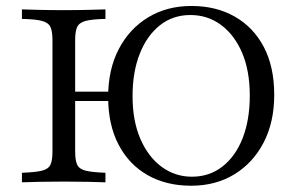

<svg xmlns="http://www.w3.org/2000/svg" viewBox="-20 -602 988 634"><path d="M611.3 11.3Q529 11.3 467.3 -23.8Q405.6 -58.9 371.4 -124.6Q337.1 -190.3 337.1 -282.3Q337.1 -372.6 372.2 -439.9Q407.3 -507.3 469.4 -544.8Q531.5 -582.3 612.1 -582.3Q693.5 -582.3 755.2 -547.2Q816.9 -512.1 851.2 -446.8Q885.5 -381.5 885.5 -288.7Q885.5 -198.4 850.4 -131Q815.3 -63.7 753.6 -26.2Q691.9 11.3 611.3 11.3ZM183.9 -268.5V-299.2H375V-268.5ZM613.7 -18.5Q671.8 -18.5 714.9 -52.4Q758.1 -86.3 781.5 -146.4Q804.8 -206.5 804.8 -286.3Q804.8 -368.5 779.4 -427.8Q754 -487.1 709.7 -519.8Q665.3 -552.4 608.9 -552.4Q550.8 -552.4 508.1 -518.5Q465.3 -484.7 441.5 -424.6Q417.7 -364.5 417.7 -284.7Q417.7 -203.2 443.5 -143.5Q469.4 -83.9 513.7 -51.2Q558.1 -18.5 613.7 -18.5ZM52.4 0V-31.5Q96.8 -33.1 118.1 -38.3Q139.5 -43.5 146.4 -57.7Q153.2 -71.8 153.2 -100.8V-470.2Q153.2 -499.2 146.4 -513.3Q139.5 -527.4 118.1 -533.1Q96.8 -538.7 52.4 -539.5V-571Q74.2 -570.2 109.7 -569.4Q145.2 -568.5 190.3 -568.5Q233.9 -568.5 270.2 -569.4Q306.5 -570.2 328.2 -571V-539.5Q284.7 -538.7 263.3 -533.1Q241.9 -527.4 235.1 -513.3Q228.2 -499.2 228.2 -470.2V-100.8Q228.2 -71.8 235.1 -57.7Q241.9 -43.5 263.3 -38.3Q284.7 -33.1 328.2 -31.5V0Q306.5 -0.8 270.2 -1.6Q233.9 -2.4 190.3 -2.4Q145.2 -2.4 109.7 -1.6Q74.2 -0.8 52.4 0Z"/></svg>

Font: Playfair 12pt Light
Style: Regular
Weight: 300
Designer: Claus Eggers Sørensen
Foundry: Claus Eggers Sørensen
Version: Version 2.000;gftools[0.9.28]